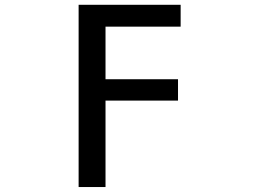

<svg xmlns="http://www.w3.org/2000/svg" viewBox="-20 -542 1040 781"><path d="M299.8 -522.5H714.8V-433.6H409.2V-219.7H704.1V-132.8H409.2V218.8H299.8Z"/></svg>

Font: GenEi Gothic M SemiBold
Style: Regular
Weight: 500
Designer: o_tamon (Modified); [Source Han Sans]
Ryoko NISHIZUKA  (kana & ideographs); Paul D. Hunt (Latin, Greek & Cyrillic); Wenl
Version: Version 1.1a;Original Version 1.004